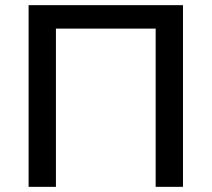

<svg xmlns="http://www.w3.org/2000/svg" viewBox="-20 -725 821 745"><path d="M91 0V-705H690V0H584V-614H197V0Z"/></svg>

Font: NunitoSans_10ptSemiBold
Style: Regular
Weight: 600
Designer: Vernon Adams
Foundry: Vernon Adams
Version: Version 3.101;gftools[0.9.27]